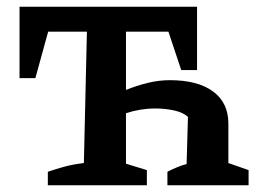

<svg xmlns="http://www.w3.org/2000/svg" viewBox="-20 -550 769 570"><path d="M122 0V-40Q145 -48 170.5 -55Q196 -62 229 -66L238 -456H123L85 -318H38V-530H565V-342H518L480 -456H354V-283Q386 -296 419 -304Q452 -312 484 -312Q567 -312 612.5 -278.5Q658 -245 658 -183V-66L718 -45V0H477V-40Q492 -48 507 -54Q522 -60 534 -63L538 -203Q524 -216 497.5 -222Q471 -228 439 -228Q419 -228 397.5 -224.5Q376 -221 354 -214V-64L416 -45V0Z"/></svg>

Font: Piazzolla SC SemiBold
Style: Regular
Weight: 600
Designer: Juan Pablo del Peral
Foundry: Huerta Tipografica
Version: Version 1.330